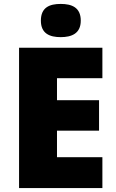

<svg xmlns="http://www.w3.org/2000/svg" viewBox="-20 -957 589 977"><path d="M289 -937C233 -937 188 -920 188 -852C188 -786 233 -768 289 -768C344 -768 391 -786 391 -852C391 -920 344 -937 289 -937ZM501 0V-157H270V-292H484V-447H270V-559H501V-714H77V0Z"/></svg>

Font: Noto Sans Bengali Black
Style: Regular
Weight: 900
Designer: Jelle Bosma - Monotype Design Team
Foundry: Monotype Imaging Inc.
Version: Version 2.003